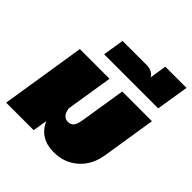

<svg xmlns="http://www.w3.org/2000/svg" viewBox="-215 -913 1067 1067"><g transform="rotate(45 319.0 -379.5)"><path d="M-8.3 0 70.8 -500H304.2L260 -222.5Q269.2 -166.7 310 -166.7Q331.7 -166.7 343.8 -181.2Q355.8 -195.8 361.7 -233.3L404.2 -500H637.5L587.5 -183.3Q573.3 -94.2 514.6 -42.9Q455.8 8.3 373.3 8.3Q264.2 8.3 221.7 -85L208.3 0Z M186.7 -575 206.7 -700H398.3Q419.2 -700 434.6 -691.7Q450 -683.3 455 -675L460 -666.7L475.8 -766.7H642.5L611.7 -575Z"/></g></svg>

Font: BoonTook
Style: Italic
Weight: 400
Italic angle: -9°
Designer: Sungsit Sawaiwan
Foundry: FontUni
Version: Version 3.0